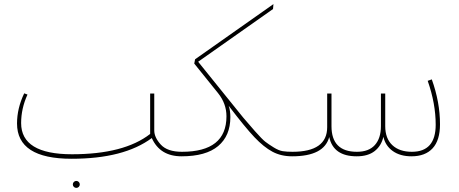

<svg xmlns="http://www.w3.org/2000/svg" viewBox="-20 -762 2238 936"><path d="M867 -22 879 -12 865 0Q760 0 720 -89Q584 12 329 12Q63 12 63 -160Q63 -234 98 -307L114 -301Q83 -233 83 -162Q83 -10 331 -10Q585 -10 712 -109V-306H732V-126Q732 -92 764 -57Q796 -22 867 -22ZM340 125Q345 120 352 120Q359 120 364 125Q369 130 369 137Q369 144 364 149Q359 154 352 154Q345 154 340 149Q335 144 335 137Q335 130 340 125Z M1406 -22 1418 -12 1404 0Q1350 0 1308 -22.5Q1266 -45 1220.5 -93Q1175 -141 1095 -246Q1103 -222 1103 -191Q1103 -100 1043.5 -50Q984 0 865 0L850 -11L867 -22Q1084 -22 1084 -195Q1084 -257 1043 -308L927 -452L931 -473L1313 -742L1311 -718L946 -461L1088 -285Q1143 -216 1165.5 -189Q1188 -162 1223 -122.5Q1258 -83 1273.5 -71Q1289 -59 1314 -43.5Q1339 -28 1358.5 -25Q1378 -22 1406 -22Z M2085 -375Q2125 -264 2125 -156Q2125 -78 2089 -39Q2053 0 1986 0Q1931 0 1895 -25.5Q1859 -51 1849 -95Q1839 -51 1806.5 -25.5Q1774 0 1719 0Q1605 0 1585 -94Q1560 0 1404 0L1389 -11L1406 -22Q1575 -22 1575 -142V-306H1596V-147Q1596 -22 1720 -22Q1778 -22 1807.5 -55Q1837 -88 1837 -147V-306H1858V-147Q1858 -87 1892.5 -54.5Q1927 -22 1988 -22Q2104 -22 2104 -154Q2104 -257 2065 -368Z"/></svg>

Font: FiraGO Thin
Style: Regular
Weight: 100
Designer: bBox Type
Foundry: bBox Type GmbH
Version: Version 1.001;PS 001.001;hotconv 1.0.88;makeotf.lib2.5.64775